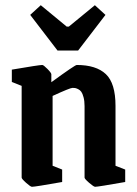

<svg xmlns="http://www.w3.org/2000/svg" viewBox="-20 -715 531 745"><path d="M203.1 -519 97.2 -657.2 138.2 -694.8 238.8 -611.8H247.1L348.1 -694.8L389.2 -657.2L283.2 -519ZM104 9.8Q98.6 9.8 81.3 -5.6Q64 -21 64 -25.9V-381.8L25.9 -397V-444.8Q131.8 -462.9 144 -462.9Q148.9 -462.9 164.1 -447.5Q179.2 -432.1 179.2 -426.8V-396Q271 -462.9 277.8 -462.9Q353 -462.9 390.6 -427.5Q428.2 -392.1 428.2 -304.2V-71.8L465.8 -57.1V-8.8Q360.4 9.8 349.1 9.8Q343.8 9.8 325.9 -5.6Q308.1 -21 308.1 -25.9V-303.2Q308.1 -323.2 304.2 -337.6Q300.3 -352.1 295.4 -358.9Q290.5 -365.7 282.7 -369.4Q274.9 -373 271 -373.5Q267.1 -374 261.2 -374Q252 -374 184.1 -342.8V-71.8L221.2 -57.1V-8.8Q116.2 9.8 104 9.8Z"/></svg>

Font: Grenze SemiBold
Style: Regular
Weight: 600
Designer: Renata Polastri
Foundry: Omnibus-Type
Version: Version 1.002;PS 001.002;hotconv 1.0.88;makeotf.lib2.5.64775